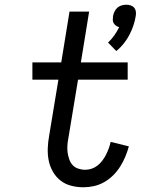

<svg xmlns="http://www.w3.org/2000/svg" viewBox="-20 -784 640 812"><path d="M472 -568 437 -604Q452 -618 463.5 -634.5Q475 -651 484 -669Q477 -671 470.5 -675.5Q464 -680 460.5 -686.5Q457 -693 457 -700.5Q457 -708 458 -716Q460 -726 464.5 -735.5Q469 -745 476.5 -751.5Q484 -758 494 -761Q504 -764 514 -764Q524 -764 533 -761Q542 -758 547.5 -751.5Q553 -745 554.5 -735.5Q556 -726 554 -716Q551 -696 544 -675.5Q537 -655 527 -636Q517 -617 503 -599.5Q489 -582 472 -568ZM333 8Q306 8 281 1.5Q256 -5 236.5 -20Q217 -35 204 -57.5Q191 -80 186 -105Q181 -130 182 -157Q183 -184 188 -211L227 -447H117V-520H239L274 -735H357L322 -520H520V-447H310L269 -199Q266 -184 265 -168.5Q264 -153 266 -138.5Q268 -124 273 -110Q278 -96 287 -86Q296 -76 310.5 -71Q325 -66 340 -66Q354 -66 367.5 -70.5Q381 -75 392.5 -84Q404 -93 413 -105Q422 -117 428.5 -130Q435 -143 440 -156.5Q445 -170 448 -184L525 -165Q519 -143 510 -121.5Q501 -100 488.5 -80Q476 -60 459 -43Q442 -26 421 -14Q400 -2 377.5 3Q355 8 333 8Z"/></svg>

Font: Iosevka HT Extended
Style: Italic
Weight: 400
Width: 7
Italic angle: -9°
Monospace: yes
Designer: Belleve Invis
Foundry: Belleve Invis
Version: Version 32.3.0; ttfautohint (v1.8.4)